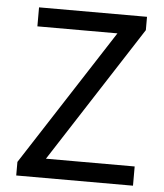

<svg xmlns="http://www.w3.org/2000/svg" viewBox="-49 -700 633 743"><g transform="rotate(5 267.5 -328.0)"><path d="M41.5 0V-52.7L383.8 -582H72.8V-655.8H492.2V-604L150.4 -74.7H495.1V0Z"/></g></svg>

Font: Varta Light Medium
Style: Regular
Weight: 500
Version: Version 1.004